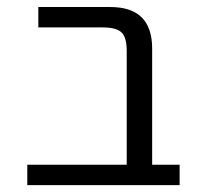

<svg xmlns="http://www.w3.org/2000/svg" viewBox="-20 -540 594 560"><path d="M349.6 -391.6Q349.6 -430.7 334.5 -445.3Q319.3 -460 280.3 -460H91.8V-519.5H301.8Q423.8 -519.5 423.8 -398.4V-59.6H503.9V0H59.6V-59.6H349.6Z"/></svg>

Font: Gen Shin Gothic Normal
Style: Regular
Weight: 300
Designer: [Source Han Sans]
Ryoko NISHIZUKA  (kana & ideographs); Paul D. Hunt (Latin, Greek & Cyrillic); Wenlong ZHANG  (bopomofo
Version: Version 1.002.20150607